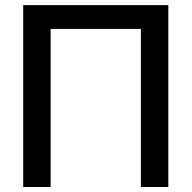

<svg xmlns="http://www.w3.org/2000/svg" viewBox="-20 -748 766 768"><path d="M653.3 -727.5V0H543.5V-632.3H182.6V0H72.8V-727.5Z"/></svg>

Font: Inter 24pt Medium
Style: Regular
Weight: 500
Designer: Rasmus Andersson
Foundry: rsms
Version: Version 4.001;git-66647c0bb